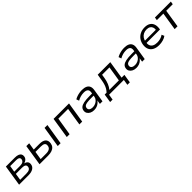

<svg xmlns="http://www.w3.org/2000/svg" viewBox="524 -2306 4243 4243"><g transform="rotate(-45 2645.5 -184.0)"><path d="M58 0 135 -490H412Q474 -490 513 -475Q552 -460 569 -431.5Q586 -403 580 -362Q577 -333 559.5 -309Q542 -285 513.5 -269.5Q485 -254 449 -248L451 -255Q511 -249 540.5 -217.5Q570 -186 563 -133Q555 -70 499.5 -35Q444 0 349 0ZM151 -60H346Q408 -60 441 -80.5Q474 -101 478 -140Q484 -180 456 -200Q428 -220 372 -220H176ZM185 -279H371Q427 -279 458 -300Q489 -321 494 -359Q499 -394 473 -412Q447 -430 394 -430H210Z M697 0 774 -490H863L836 -320H1012Q1116 -320 1163 -278.5Q1210 -237 1199 -155Q1192 -104 1163 -69.5Q1134 -35 1084 -17.5Q1034 0 965 0ZM795 -63H966Q1034 -63 1071.5 -87.5Q1109 -112 1115 -162Q1122 -213 1091.5 -235Q1061 -257 995 -257H826ZM1266 0 1344 -490H1433L1355 0Z M1548 0 1625 -490H2108L2030 0H1942L2008 -419H1703L1636 0Z M2398 9Q2342 9 2300.5 -12Q2259 -33 2238 -68Q2217 -103 2223 -148Q2229 -196 2262.5 -226Q2296 -256 2364.5 -270.5Q2433 -285 2542 -285H2638L2629 -227H2539Q2456 -227 2407.5 -219.5Q2359 -212 2337 -194Q2315 -176 2311 -145Q2306 -104 2336 -80.5Q2366 -57 2420 -57Q2466 -57 2507 -75.5Q2548 -94 2576 -127Q2604 -160 2610 -202L2628 -314Q2637 -373 2607 -401.5Q2577 -430 2507 -430Q2456 -430 2406.5 -416.5Q2357 -403 2309 -375L2286 -439Q2318 -458 2356.5 -471.5Q2395 -485 2436.5 -492Q2478 -499 2518 -499Q2591 -499 2637.5 -477.5Q2684 -456 2703.5 -412Q2723 -368 2712 -302L2664 0H2583L2600 -111H2608Q2589 -75 2557.5 -47.5Q2526 -20 2486 -5.5Q2446 9 2398 9Z M2772 131 2804 -71H2862Q2895 -104 2918 -143.5Q2941 -183 2956.5 -233Q2972 -283 2982 -346L3005 -490H3398L3332 -71H3420L3388 131H3311L3332 0H2870L2849 131ZM2950 -71H3247L3303 -421H3073L3059 -331Q3047 -254 3019 -186Q2991 -118 2950 -71Z M3718 9Q3662 9 3620.5 -12Q3579 -33 3558 -68Q3537 -103 3543 -148Q3549 -196 3582.5 -226Q3616 -256 3684.5 -270.5Q3753 -285 3862 -285H3958L3949 -227H3859Q3776 -227 3727.5 -219.5Q3679 -212 3657 -194Q3635 -176 3631 -145Q3626 -104 3656 -80.5Q3686 -57 3740 -57Q3786 -57 3827 -75.5Q3868 -94 3896 -127Q3924 -160 3930 -202L3948 -314Q3957 -373 3927 -401.5Q3897 -430 3827 -430Q3776 -430 3726.5 -416.5Q3677 -403 3629 -375L3606 -439Q3638 -458 3676.5 -471.5Q3715 -485 3756.5 -492Q3798 -499 3838 -499Q3911 -499 3957.5 -477.5Q4004 -456 4023.5 -412Q4043 -368 4032 -302L3984 0H3903L3920 -111H3928Q3909 -75 3877.5 -47.5Q3846 -20 3806 -5.5Q3766 9 3718 9Z M4432 9Q4343 9 4283.5 -22Q4224 -53 4197.5 -110Q4171 -167 4181 -246Q4191 -321 4230 -378Q4269 -435 4333 -467Q4397 -499 4479 -499Q4558 -499 4608 -468Q4658 -437 4678.5 -381.5Q4699 -326 4689 -251L4685 -224H4244L4253 -284H4637L4614 -266Q4623 -319 4609.5 -356.5Q4596 -394 4562.5 -414.5Q4529 -435 4476 -435Q4419 -435 4375.5 -412.5Q4332 -390 4305 -350.5Q4278 -311 4269 -261L4267 -247Q4257 -188 4273.5 -146.5Q4290 -105 4332.5 -83Q4375 -61 4440 -61Q4492 -61 4540 -74.5Q4588 -88 4628 -117L4654 -56Q4614 -25 4554 -8Q4494 9 4432 9Z M4920 0 4986 -419H4782L4793 -490H5291L5279 -419H5075L5009 0Z"/></g></svg>

Font: Nunito Sans 10pt SemiExpanded
Style: Italic
Weight: 400
Width: 6
Italic angle: -9°
Designer: Vernon Adams
Foundry: Vernon Adams
Version: Version 3.101;gftools[0.9.27]